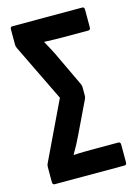

<svg xmlns="http://www.w3.org/2000/svg" viewBox="-103 -712 546 769"><g transform="rotate(-15 169.5 -327.5)"><path d="M26.6 0Q17.6 0 17.6 -10.9V-73.9Q17.6 -83 21.8 -90L136.2 -329.2L21.8 -565Q17.6 -573 17.6 -580.7V-644.1Q17.6 -655 25.9 -655H315.9Q324.9 -655 324.9 -644.1V-570.6Q324.9 -559.7 315.9 -559.7H215Q197.4 -559.7 177.7 -560.2Q158 -560.7 133.8 -561.7V-559.7Q144.3 -540.8 154.2 -522.2Q164.1 -503.6 172.9 -484.1L231.4 -360.4Q234.8 -353.6 234.8 -346.3V-311.2Q234.8 -304.2 231.4 -297.4L168.4 -166.2Q160 -148.4 150.9 -131.3Q141.8 -114.2 130.8 -95.3V-93.3Q149.7 -94.7 172.8 -95Q195.9 -95.3 213.8 -95.3H315.9Q324.9 -95.3 324.9 -84.4V-10.9Q324.9 0 315.9 0Z"/></g></svg>

Font: Sofia Sans Extra Condensed
Style: Regular
Weight: 400
Designer: Botio Nikoltchev, Ani Petrova
Foundry: lettersoup
Version: Version 4.101